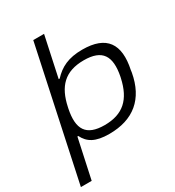

<svg xmlns="http://www.w3.org/2000/svg" viewBox="-213 -832 1052 1155"><g transform="rotate(-30 313.5 -254.5)"><path d="M615 -244 617 -259C652 -424 593 -512 425 -512C328 -512 270 -482 221 -429H214L274 -709H199L5 200H80L139 -74H145C172 -20 217 9 314 9C481 9 585 -76 615 -244ZM176 -247 178 -256C205 -384 269 -452 401 -452C529 -452 569 -388 543 -256L541 -247C512 -115 444 -51 316 -51C188 -51 149 -115 176 -247Z"/></g></svg>

Font: LT Wave Light
Style: Italic
Weight: 300
Designer: Daniel Lyons
Version: Version 2.5 (Glyphs App)